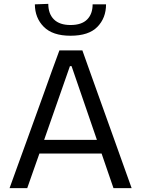

<svg xmlns="http://www.w3.org/2000/svg" viewBox="-20 -974 730 994"><path d="M29.5 0Q50.5 -57.5 73.2 -121Q96 -184.5 117 -241.5L205.5 -486.5Q229 -552.5 248.2 -605.8Q267.5 -659 287.5 -713H406.5Q426 -657.5 445 -604.8Q464 -552 487.5 -486L575.5 -240.5Q596.5 -181.5 618.8 -119.2Q641 -57 661.5 0H567.5Q552.5 -43.5 536.8 -89.2Q521 -135 506 -179H184Q168 -134.5 152.2 -89Q136.5 -43.5 121 0ZM211 -257Q210 -253.5 208.5 -250H481.5L480.5 -253.5L350.5 -631.5H342ZM345 -789Q252.5 -789 206.8 -835Q161 -881 160.5 -951.5L230 -954Q230 -902.5 259.2 -873.5Q288.5 -844.5 345 -844.5Q402.5 -844.5 431 -873Q459.5 -901.5 459.5 -951.5H529Q529 -881 484.2 -835Q439.5 -789 345 -789Z"/></svg>

Font: Commissioner
Style: Regular
Weight: 400
Designer: Kostas Bartsokas
Foundry: Kostas Bartsokas
Version: Version 1.000; ttfautohint (v1.8.3)